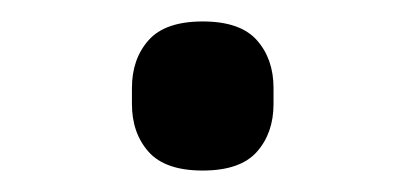

<svg xmlns="http://www.w3.org/2000/svg" viewBox="-20 -394 378 179"><path d="M169 -235Q134 -235 118.5 -252.5Q103 -270 103 -297V-312Q103 -339 118.5 -356.5Q134 -374 169 -374Q204 -374 219.5 -356.5Q235 -339 235 -312V-297Q235 -270 219.5 -252.5Q204 -235 169 -235Z"/></svg>

Font: IBM Plex Sans Hebrew Text
Style: Regular
Weight: 450
Designer: Mike Abbink, Paul van der Laan, Pieter van Rosmalen, Yanek Iontef
Foundry: Bold Monday
Version: Version 1.2